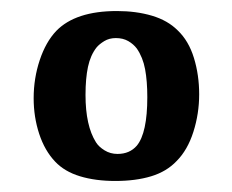

<svg xmlns="http://www.w3.org/2000/svg" viewBox="-20 -750 421 348"><path d="M341 -579Q341 -544 330.5 -511Q320 -478 300 -458Q282 -439 254 -430.5Q226 -422 189 -422Q153 -422 125 -430.5Q97 -439 80 -457Q61 -477 51 -507.5Q41 -538 41 -572Q41 -608 52 -641Q63 -674 82 -694Q117 -730 192 -730Q227 -730 255.5 -721.5Q284 -713 302 -695Q322 -676 331.5 -645Q341 -614 341 -579ZM135 -578Q135 -522 154 -492Q159 -484 169.5 -477.5Q180 -471 193 -471Q215 -471 228 -486Q247 -509 247 -574Q247 -603 243 -624.5Q239 -646 228 -662Q222 -670 212.5 -675.5Q203 -681 190 -681Q178 -681 169 -675.5Q160 -670 155 -664Q144 -650 139.5 -629Q135 -608 135 -578Z"/></svg>

Font: Domine
Style: Regular
Weight: 400
Designer: Pablo Impallari, Rodrigo Fuenzalida, Brenda Gallo
Foundry: Pablo Impallari, Rodrigo Fuenzalida, Brenda Gallo
Version: Version 2.000;September 19, 2022;FontCreator 14.0.0.2877 64-